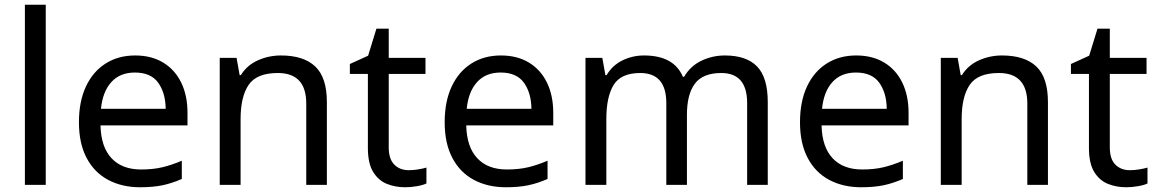

<svg xmlns="http://www.w3.org/2000/svg" viewBox="-20 -780 4883 810"><path d="M173 0H85V-760H173Z M550 -546Q619 -546 668.5 -516Q718 -486 744.5 -431.5Q771 -377 771 -304V-251H404Q406 -160 450.5 -112.5Q495 -65 575 -65Q626 -65 665.5 -74.5Q705 -84 747 -102V-25Q706 -7 666 1.5Q626 10 571 10Q495 10 436.5 -21Q378 -52 345.5 -113.5Q313 -175 313 -264Q313 -352 342.5 -415Q372 -478 425.5 -512Q479 -546 550 -546ZM549 -474Q486 -474 449.5 -433.5Q413 -393 406 -321H679Q678 -389 647 -431.5Q616 -474 549 -474Z M1165 -546Q1261 -546 1310 -499.5Q1359 -453 1359 -349V0H1272V-343Q1272 -472 1152 -472Q1063 -472 1029 -422Q995 -372 995 -278V0H907V-536H978L991 -463H996Q1022 -505 1068 -525.5Q1114 -546 1165 -546Z M1704 -62Q1724 -62 1745 -65.5Q1766 -69 1779 -73V-6Q1765 1 1739 5.5Q1713 10 1689 10Q1647 10 1611.5 -4.5Q1576 -19 1554 -55Q1532 -91 1532 -156V-468H1456V-510L1533 -545L1568 -659H1620V-536H1775V-468H1620V-158Q1620 -109 1643.5 -85.5Q1667 -62 1704 -62Z M2093 -546Q2162 -546 2211.5 -516Q2261 -486 2287.5 -431.5Q2314 -377 2314 -304V-251H1947Q1949 -160 1993.5 -112.5Q2038 -65 2118 -65Q2169 -65 2208.5 -74.5Q2248 -84 2290 -102V-25Q2249 -7 2209 1.5Q2169 10 2114 10Q2038 10 1979.5 -21Q1921 -52 1888.5 -113.5Q1856 -175 1856 -264Q1856 -352 1885.5 -415Q1915 -478 1968.5 -512Q2022 -546 2093 -546ZM2092 -474Q2029 -474 1992.5 -433.5Q1956 -393 1949 -321H2222Q2221 -389 2190 -431.5Q2159 -474 2092 -474Z M3038 -546Q3129 -546 3174 -499.5Q3219 -453 3219 -349V0H3132V-345Q3132 -472 3023 -472Q2945 -472 2911.5 -427Q2878 -382 2878 -296V0H2791V-345Q2791 -472 2681 -472Q2600 -472 2569 -422Q2538 -372 2538 -278V0H2450V-536H2521L2534 -463H2539Q2564 -505 2606.5 -525.5Q2649 -546 2697 -546Q2823 -546 2861 -456H2866Q2893 -502 2939.5 -524Q2986 -546 3038 -546Z M3592 -546Q3661 -546 3710.5 -516Q3760 -486 3786.5 -431.5Q3813 -377 3813 -304V-251H3446Q3448 -160 3492.5 -112.5Q3537 -65 3617 -65Q3668 -65 3707.5 -74.5Q3747 -84 3789 -102V-25Q3748 -7 3708 1.5Q3668 10 3613 10Q3537 10 3478.5 -21Q3420 -52 3387.5 -113.5Q3355 -175 3355 -264Q3355 -352 3384.5 -415Q3414 -478 3467.5 -512Q3521 -546 3592 -546ZM3591 -474Q3528 -474 3491.5 -433.5Q3455 -393 3448 -321H3721Q3720 -389 3689 -431.5Q3658 -474 3591 -474Z M4207 -546Q4303 -546 4352 -499.5Q4401 -453 4401 -349V0H4314V-343Q4314 -472 4194 -472Q4105 -472 4071 -422Q4037 -372 4037 -278V0H3949V-536H4020L4033 -463H4038Q4064 -505 4110 -525.5Q4156 -546 4207 -546Z M4746 -62Q4766 -62 4787 -65.5Q4808 -69 4821 -73V-6Q4807 1 4781 5.5Q4755 10 4731 10Q4689 10 4653.5 -4.5Q4618 -19 4596 -55Q4574 -91 4574 -156V-468H4498V-510L4575 -545L4610 -659H4662V-536H4817V-468H4662V-158Q4662 -109 4685.5 -85.5Q4709 -62 4746 -62Z"/></svg>

Font: Noto Sans Meroitic
Style: Regular
Weight: 400
Designer: Monotype Design Team
Foundry: Monotype Imaging Inc.
Version: Version 2.002; ttfautohint (v1.8.4.7-5d5b)